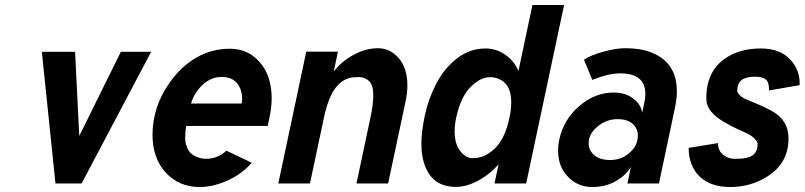

<svg xmlns="http://www.w3.org/2000/svg" viewBox="-20 -730 3202 764"><path d="M200.7 0 146.5 -523.9H278.8L295.4 -189L460.9 -523.9H581.5L304.7 0Z M740.2 -317.9H941.9Q943.4 -327.6 943.4 -336.4Q943.4 -374.5 922.9 -399.2Q902.3 -423.8 861.1 -423.8Q819.8 -423.8 786.1 -392.3Q752.4 -360.8 740.2 -317.9ZM798.8 -98.1Q847.2 -98.1 880.9 -130.4L981.9 -82.5Q941.9 -36.6 884.3 -11.2Q826.7 14.2 774.9 14.2Q691.9 14.2 639.4 -43.5Q586.9 -101.1 586.9 -193.4Q586.9 -305.7 655.8 -402.3Q700.7 -465.8 761.7 -501Q822.8 -536.1 895 -536.1Q967.3 -536.1 1014.2 -481.9Q1061 -427.7 1061 -338.9Q1061 -302.7 1052.2 -262.2L1045.4 -229H721.2Q716.8 -205.6 716.8 -183.1Q716.8 -160.6 724.9 -141.8Q732.9 -123 746.6 -114.3Q771 -98.1 798.8 -98.1Z M1213.4 0H1087.4L1198.7 -524.4H1324.7L1308.1 -445.3Q1338.4 -485.4 1386.7 -511.7Q1435.1 -538.1 1483.6 -538.1Q1532.2 -538.1 1566.7 -498.5Q1601.1 -459 1601.1 -389.6Q1601.1 -360.4 1593.8 -326.2L1524.4 0H1398.4L1454.1 -262.2Q1465.3 -314 1465.3 -352.5Q1465.3 -391.1 1448.7 -407.2Q1432.1 -423.3 1407.7 -423.3Q1383.3 -423.3 1369.1 -419.4Q1355 -415.5 1339.8 -404.8Q1324.7 -394 1312.5 -376.5Q1285.2 -338.4 1269 -261.7Z M1947.8 0 1963.9 -76.7Q1929.7 -36.6 1883.3 -11.5Q1836.9 13.7 1794.9 13.7Q1724.6 13.7 1690.7 -33.2Q1656.7 -80.1 1656.7 -159.2Q1656.7 -206.1 1670.7 -271.5Q1684.6 -336.9 1716.3 -397.9Q1748 -459 1799.1 -498Q1850.1 -537.1 1912.1 -537.1Q1954.6 -537.1 1990.2 -512.5Q2025.9 -487.8 2043 -447.8L2098.6 -710H2224.6L2073.7 0ZM1795.4 -262.2Q1789.1 -233.4 1789.1 -207.5Q1789.1 -156.7 1811.5 -128.7Q1834 -100.6 1858.9 -100.6Q1883.8 -100.6 1903.6 -108.6Q1923.3 -116.7 1943.8 -134.3Q1988.8 -173.3 2007.3 -262.2Q2014.2 -293.5 2014.2 -321.8Q2014.2 -374.5 1990.2 -398.7Q1966.3 -422.9 1929 -422.9Q1891.6 -422.9 1852.3 -383.5Q1813 -344.2 1795.4 -262.2Z M2363.8 -231.4Q2322.3 -200.2 2322.3 -159.7Q2322.3 -131.3 2345 -112.3Q2367.7 -93.3 2408.2 -93.3Q2448.7 -93.3 2479 -117.2Q2518.1 -147 2518.1 -189.9Q2518.1 -218.3 2497.6 -237.1Q2477.1 -255.9 2437 -255.9Q2397 -255.9 2363.8 -231.4ZM2448.2 -438Q2400.9 -438 2336.9 -412.1L2303.7 -492.2Q2329.1 -509.8 2379.6 -523.9Q2430.2 -538.1 2466.8 -538.1Q2503.4 -538.1 2532.7 -532.5Q2562 -526.9 2588.4 -513.9Q2614.7 -501 2633.3 -481.4Q2673.3 -439.5 2673.3 -366.2Q2673.3 -336.4 2665 -297.4L2602.1 0H2476.6L2490.7 -66.4Q2473.6 -35.2 2432.6 -10.5Q2391.6 14.2 2335.7 14.2Q2279.8 14.2 2240.2 -26.4Q2200.7 -66.9 2200.7 -130.9Q2200.7 -153.3 2205.6 -174.8Q2222.7 -254.9 2285.4 -308.3Q2348.1 -361.8 2421.4 -361.8Q2469.7 -361.8 2500.7 -337.2Q2531.7 -312.5 2535.2 -281.2L2543.9 -321.3Q2547.9 -338.4 2547.9 -356Q2547.9 -438 2448.2 -438Z M3162.1 -398.4 3161.6 -391.1 3040 -370.1V-375.5Q3040 -404.3 3026.1 -414.6Q3012.2 -424.8 2984.1 -424.8Q2956.1 -424.8 2938 -416Q2919.9 -407.2 2914.6 -382.3Q2913.6 -376.5 2913.6 -368.4Q2913.6 -360.4 2924.6 -350.3Q2935.5 -340.3 2950.2 -334.2Q2964.8 -328.1 2991.9 -316.9Q3019 -305.7 3049.3 -289.6Q3117.7 -252.9 3117.7 -179.2Q3117.7 -80.6 3032.7 -27.3Q2966.3 14.2 2886.5 14.2Q2806.6 14.2 2763.7 -27.8Q2720.7 -69.8 2720.2 -141.6L2837.4 -160.6V-158.2Q2837.4 -129.9 2857.9 -114Q2878.4 -98.1 2902.1 -98.1Q2925.8 -98.1 2937.7 -99.6Q2949.7 -101.1 2962.4 -105.5Q2987.8 -114.3 2993.7 -144Q2994.6 -149.9 2994.6 -158.2Q2994.6 -166.5 2982.2 -178.7Q2969.7 -190.9 2953.6 -198.5Q2937.5 -206.1 2911.6 -218Q2885.7 -230 2856.7 -247.3Q2827.6 -264.6 2809.1 -287.1Q2790.5 -309.6 2790.5 -338.9Q2790.5 -447.3 2867.7 -499Q2924.8 -537.1 3007.3 -537.1Q3084 -537.1 3124.5 -493.2Q3162.1 -452.6 3162.1 -398.4Z"/></svg>

Font: Tuffy
Style: BoldItalic
Weight: 700
Italic angle: -12°
Designer: Thatcher Ulrich, Karoly Barta, Michael Everson
Version: Version 001.271